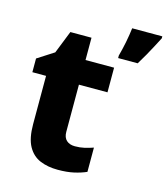

<svg xmlns="http://www.w3.org/2000/svg" viewBox="-114 -849 826 948"><g transform="rotate(15 299.0 -375.0)"><path d="M321 -124Q347 -124 369 -129Q391 -134 414 -142V-18Q387 -6 352 2Q317 10 269 10Q218 10 178.5 -6.5Q139 -23 116.5 -63.5Q94 -104 94 -176V-423H24V-493L108 -547L154 -663H262V-549H408V-423H262V-182Q262 -153 278 -138.5Q294 -124 321 -124ZM598 -750Q586 -727 573.5 -703Q561 -679 546.5 -653.5Q532 -628 515 -600H415V-613Q419 -628 423.5 -646.5Q428 -665 432 -685Q436 -705 439 -724.5Q442 -744 444 -760H598Z"/></g></svg>

Font: Noto Sans Devanagari ExtraBold
Style: Regular
Weight: 800
Version: Version 2.003